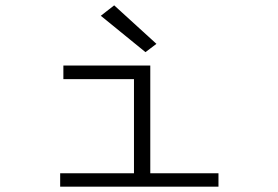

<svg xmlns="http://www.w3.org/2000/svg" viewBox="-20 -698 1040 718"><path d="M205 0V-50H481V-402H217V-453H542V-50H797V0ZM524 -503 357 -639 407 -678 565 -534Z"/></svg>

Font: Inconsolata UltraExpanded Light
Style: Regular
Weight: 300
Width: 9
Monospace: yes
Designer: Raph Levien, Cyreal, Brenton Simpson
Foundry: Raph Levien, Cyreal, Google
Version: Version 3.001; ttfautohint (v1.8.2.53-6de2)